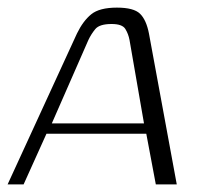

<svg xmlns="http://www.w3.org/2000/svg" viewBox="-33 -484 531 504"><path d="M-13 0 169 -396Q185 -429 206.5 -446.5Q228 -464 274 -464Q318 -464 334.5 -448Q351 -432 358 -396L431 0H376L351 -133H89L29 0ZM103 -160H345L307 -379Q304 -395 296 -408Q288 -421 260 -421Q228 -421 217 -407.5Q206 -394 199 -379Z"/></svg>

Font: Genos Light
Style: Italic
Weight: 300
Italic angle: -8°
Designer: Robert E. Leuschke
Foundry: Robert E. Leuschke
Version: Version 1.010